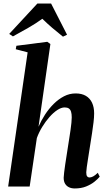

<svg xmlns="http://www.w3.org/2000/svg" viewBox="-20 -1053 602 1084"><path d="M402 11Q384 11 370 4.5Q356 -2 347.8 -15.2Q339.5 -28.5 339.5 -50Q340 -60.5 342.2 -79.8Q344.5 -99 348 -123.2Q351.5 -147.5 355.8 -173.8Q360 -200 363.5 -223.5Q367.5 -248.5 371.2 -272.8Q375 -297 378.2 -319Q381.5 -341 383.2 -359.5Q385 -378 385 -390.5Q385 -410 381.2 -422.2Q377.5 -434.5 368.8 -440.5Q360 -446.5 345 -446.5Q326 -446.5 303.5 -431.8Q281 -417 259 -392Q237 -367 218.2 -336.2Q199.5 -305.5 188 -273.5L147.5 0H26L136 -757.5L69 -775L72.5 -794.5L247 -817L264.5 -804.5L197.5 -337.5Q212.5 -372.5 234.2 -406Q256 -439.5 283.2 -466.5Q310.5 -493.5 341.5 -509.5Q372.5 -525.5 407 -525.5Q441.5 -525.5 464.8 -511.8Q488 -498 499.8 -472.8Q511.5 -447.5 511.5 -413Q511.5 -390.5 508 -362Q504.5 -333.5 499.8 -302.2Q495 -271 490 -239.5Q486.5 -218 483 -195Q479.5 -172 476 -150.2Q472.5 -128.5 470 -110.2Q467.5 -92 467 -80Q467 -63.5 472 -57.2Q477 -51 485 -51Q494.5 -51 506 -57Q517.5 -63 532 -77.5L543 -55.5Q532.5 -42.5 513.2 -27Q494 -11.5 466.2 -0.2Q438.5 11 402 11ZM32 -861.5 191 -1033H268.5L358.5 -857L335.5 -846Q305 -870 275.2 -895.5Q245.5 -921 219 -947Q182.5 -920.5 139.8 -896Q97 -871.5 53 -847.5Z"/></svg>

Font: Merriweather 120pt SemiBold
Style: Italic
Weight: 600
Italic angle: -7.8°
Version: Version 2.101